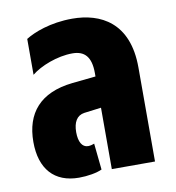

<svg xmlns="http://www.w3.org/2000/svg" viewBox="-69 -624 638 696"><g transform="rotate(-10 250.0 -276.0)"><path d="M167 10C199 10 233 4 252 -5L242 -102C237 -100 228 -97 219 -97C197 -97 185 -119 185 -154C185 -190 198 -214 226 -218L289 -226V0H448V-346C448 -512 346 -562 242 -562C161 -562 99 -537 69 -518V-386C102 -413 165 -438 221 -438C265 -438 289 -414 289 -354V-341L202 -332C82 -319 26 -252 26 -146C26 -47 76 10 167 10Z"/></g></svg>

Font: Noto Sans Thai ExtCond Blk
Style: Regular
Weight: 900
Width: 2
Designer: Monotype Design Team
Foundry: Monotype Imaging Inc.
Version: Version 2.002